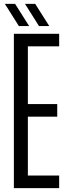

<svg xmlns="http://www.w3.org/2000/svg" viewBox="-20 -975 349 995"><path d="M51.9 0V-800H286.6V-734.8H124.4V-435.6H276.6V-370.4H124.4V-65.2H286.6V0ZM182.1 -840 109.6 -954.8H162.6L235.2 -840ZM77.8 -840 5.3 -954.8H58.4L130.9 -840Z"/></svg>

Font: Big Shoulders Display SC Thin
Style: Regular
Weight: 100
Designer: Patric King
Foundry: XO Type Co
Version: Version 2.002